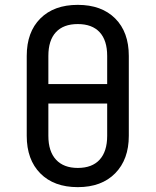

<svg xmlns="http://www.w3.org/2000/svg" viewBox="-20 -760 640 790"><path d="M300 10Q202 10 146 -46.5Q90 -103 90 -201V-530Q90 -628 146 -684Q202 -740 300 -740Q398 -740 454 -684Q510 -628 510 -530V-201Q510 -104 454 -47Q398 10 300 10ZM179 -414H421V-530Q421 -594 390 -627.5Q359 -661 300 -661Q241 -661 210 -627.5Q179 -594 179 -530ZM300 -69Q359 -69 390 -103Q421 -137 421 -201V-334H179V-201Q179 -137 210.5 -103Q242 -69 300 -69Z"/></svg>

Font: JetBrainsMono NFM
Style: Regular
Weight: 400
Monospace: yes
Designer: Philipp Nurullin, Konstantin Bulenkov
Foundry: JetBrains
Version: Version 2.304; ttfautohint (v1.8.4.7-5d5b);Nerd Fonts 3.3.0